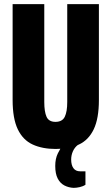

<svg xmlns="http://www.w3.org/2000/svg" viewBox="-20 -708 539 928"><path d="M249 12Q185 12 138 -9.5Q91 -31 66 -83Q41 -135 41 -225V-688H194V-215Q194 -168 205 -143.5Q216 -119 248 -119Q281 -119 293 -143.5Q305 -168 305 -215V-688H458V-225Q458 -135 433 -83Q408 -31 361.5 -9.5Q315 12 249 12ZM336 200Q312 199 291.5 188.5Q271 178 259 155Q247 132 247 94Q247 59 259.5 33.5Q272 8 287 -12H357V-8Q341 4 332.5 23Q324 42 324 63Q324 90 335 105Q346 120 367 120H393V185Q381 193 365 196.5Q349 200 336 200Z"/></svg>

Font: Archivo ExtraCondensed ExtraBold
Style: Regular
Weight: 800
Width: 2
Designer: Hector Gatti
Foundry: Omnibus-Type
Version: Version 2.001